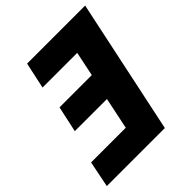

<svg xmlns="http://www.w3.org/2000/svg" viewBox="-198 -836 959 959"><g transform="rotate(-45 281.0 -357.0)"><path d="M1 0 29 -139H274L309 -307H82L112 -445H340L367 -575H122L152 -714H562L411 0Z"/></g></svg>

Font: Noto Sans ExtraBold
Style: Italic
Weight: 800
Italic angle: -12°
Designer: Monotype Design Team
Foundry: Monotype Imaging Inc.
Version: Version 2.013; ttfautohint (v1.8.4.7-5d5b)